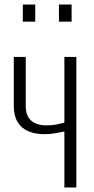

<svg xmlns="http://www.w3.org/2000/svg" viewBox="-20 -830 416 850"><path d="M265 0V-248Q245 -244 224 -240Q203 -236 176 -236Q137 -236 106.5 -248.5Q76 -261 58.5 -289Q41 -317 41 -362V-578H94V-360Q94 -317 118 -296Q142 -275 186 -275Q212 -275 229 -278.5Q246 -282 265 -287V-578H318V0ZM241 -734V-810H297V-734ZM81 -734V-810H136V-734Z"/></svg>

Font: Oswald ExtraLight
Style: Regular
Weight: 250
Designer: Vernon Adams
Foundry: Vernon Adams
Version: Version 4.103;gftools[0.9.33.dev8+g029e19f]